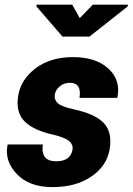

<svg xmlns="http://www.w3.org/2000/svg" viewBox="-20 -779 560 810"><path d="M436.5 -490.2Q489.7 -442.4 475.6 -369.1L474.6 -366.2H315.4Q325.2 -429.7 274.9 -429.7Q250 -429.7 232.4 -415Q214.8 -400.4 210.9 -379.4Q208 -358.4 223.6 -343.8Q239.3 -329.1 292.5 -317.4Q379.9 -298.8 417 -260.7Q454.1 -222.7 442.9 -150.9Q431.2 -79.1 365.2 -34.2Q299.3 10.7 201.2 10.3Q103 10.3 50.8 -44.9Q-1.5 -100.1 11.7 -166.5L12.7 -169.4H160.6Q150.9 -98.6 216.8 -98.6Q277.8 -98.6 286.1 -148.4Q289.1 -168.5 272 -183.6Q254.9 -198.7 204.1 -210.9Q121.6 -229 83.5 -267.1Q45.9 -304.7 56.6 -374Q67.4 -443.4 129.9 -490.7Q192.4 -538.1 288.1 -538.1Q383.8 -538.1 436.5 -490.2ZM316.4 -702.6 371.6 -759.3H520L518.1 -751.5L357.4 -624.5H243.7L133.3 -752.4L134.8 -759.3H284.7Z"/></svg>

Font: Roboto-BlackItalic
Style: Italic
Weight: 900
Italic angle: -12°
Designer: Google
Version: Version 1.100141; 2013